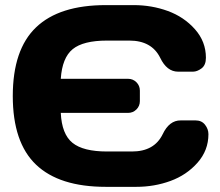

<svg xmlns="http://www.w3.org/2000/svg" viewBox="-20 -724 857 748"><path d="M392.1 -704.1H501Q570.8 -704.1 633.8 -681.2Q696.8 -658.2 739.5 -610.1Q782.2 -562 782.2 -499Q782.2 -470.2 765.1 -457.5Q748 -444.8 731.9 -444.8H673.8Q629.9 -444.8 604 -499Q570.8 -565.9 483.9 -565.9H397Q304.2 -565.9 263.2 -532.5Q222.2 -499 216.8 -417H479Q498 -417 511.5 -403.6Q524.9 -390.1 524.9 -371.1V-330.1Q524.9 -311 511.5 -297.6Q498 -284.2 479 -284.2H216.8Q220.7 -201.2 262.5 -167.5Q304.2 -133.8 397 -133.8H494.1Q581.1 -133.8 613.8 -201.2Q639.6 -255.4 684.1 -254.9H742.2Q765.6 -254.9 778.8 -238Q792 -221.2 792 -201.2Q792 -138.2 749.5 -90.1Q707 -42 644 -19Q581.1 3.9 511.2 3.9H392.1Q210.9 3.9 120.4 -82.5Q29.8 -168.9 29.8 -349.9Q29.8 -530.8 120.4 -617.4Q210.9 -704.1 392.1 -704.1Z"/></svg>

Font: Days One
Style: Regular
Weight: 400
Designer: Alexander Kalachev, Alexey Maslov, Jovanny Lemonad
Foundry: Alexander Kalachev, Alexey Maslov, Jovanny Lemonad
Version: Version 1.002